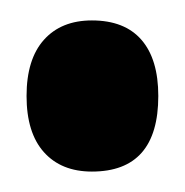

<svg xmlns="http://www.w3.org/2000/svg" viewBox="-20 -434 181 188"><path d="M70 -266Q40 -266 23 -285Q6 -304 6 -340Q6 -376 23 -395Q40 -414 70 -414Q102 -414 118.5 -395Q135 -376 135 -340Q135 -266 70 -266Z"/></svg>

Font: Bricolage Grotesque 24pt Condensed SemiBold
Style: Regular
Weight: 600
Width: 3
Designer: Mathieu Triay
Foundry: Atelier Triay
Version: Version 1.001;gftools[0.9.33.dev8+g029e19f]